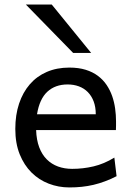

<svg xmlns="http://www.w3.org/2000/svg" viewBox="-20 -801 575 833"><path d="M136.7 -236.8Q138.2 -193.8 150.1 -162.1Q162.1 -130.4 182.9 -109.6Q203.6 -88.9 231.7 -78.6Q259.8 -68.4 293 -68.4Q340.3 -68.4 385.7 -79.1Q431.2 -89.8 476.1 -117.2L485.8 -36.6Q460 -23.4 435.1 -14.2Q410.2 -4.9 385.3 1Q360.4 6.8 334.7 9.5Q309.1 12.2 280.8 12.2Q233.9 12.2 191.4 -4.2Q148.9 -20.5 116.7 -52.5Q84.5 -84.5 65.4 -131.8Q46.4 -179.2 46.4 -241.7Q46.4 -302.2 62.7 -351.3Q79.1 -400.4 109.4 -435.3Q139.6 -470.2 183.1 -489Q226.6 -507.8 280.8 -507.8Q320.8 -507.8 351.6 -498.3Q382.3 -488.8 404.8 -471.9Q427.2 -455.1 442.4 -432.6Q457.5 -410.2 466.6 -384.3Q475.6 -358.4 479.5 -330.3Q483.4 -302.2 483.4 -274.9V-255.9Q483.4 -243.7 482.9 -236.8ZM395.5 -305.2Q395.5 -336.4 386.5 -360.6Q377.4 -384.8 361.1 -401.4Q344.7 -418 322.3 -426.3Q299.8 -434.6 273.4 -434.6Q219.7 -434.6 185.5 -403.1Q151.4 -371.6 140.6 -305.2ZM204.6 -781.2 375.5 -571.3H297.4L92.3 -781.2Z"/></svg>

Font: Andika FrenchTight
Style: Regular
Weight: 400
Designer: Victor Gaultney, Annie Olsen, Julie Remington, Don Collingsworth, Eric Hays, Becca Hirsbrunner
Foundry: SIL International
Version: Version 5.000 ; Dig1 Dig4Opn Dig7 LnSpcTght